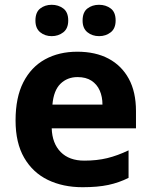

<svg xmlns="http://www.w3.org/2000/svg" viewBox="-20 -772 631 802"><path d="M303 -556Q379 -556 433.5 -527Q488 -498 518 -443Q548 -388 548 -308V-236H196Q198 -173 233.5 -137Q269 -101 332 -101Q385 -101 428 -111.5Q471 -122 517 -144V-29Q477 -9 432.5 0.5Q388 10 325 10Q243 10 180 -20.5Q117 -51 81 -113Q45 -175 45 -269Q45 -365 77.5 -428.5Q110 -492 168 -524Q226 -556 303 -556ZM304 -450Q261 -450 232.5 -422Q204 -394 199 -335H408Q408 -368 396.5 -394Q385 -420 362 -435Q339 -450 304 -450ZM128 -686Q128 -721 148 -736.5Q168 -752 195.9 -752Q223.8 -752 244.4 -736.6Q265 -721.2 265 -686.4Q265 -653 244.4 -637Q223.8 -621 195.9 -621Q168 -621 148 -637.2Q128 -653.5 128 -686ZM325 -686Q325 -721 345.1 -736.5Q365.3 -752 393.6 -752Q422 -752 442.5 -736.6Q463 -721.2 463 -686.4Q463 -653 442.4 -637Q421.9 -621 394 -621Q365.5 -621 345.3 -637.2Q325 -653.5 325 -686Z"/></svg>

Font: Noto Sans Tamil
Style: Regular
Weight: 400
Designer: Jelle Bosma - Monotype Design Team
Foundry: Monotype Imaging Inc.
Version: Version 2.003